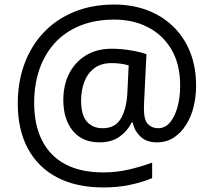

<svg xmlns="http://www.w3.org/2000/svg" viewBox="-20 -734 939 843"><path d="M841 -357Q841 -311 830.5 -267Q820 -223 798 -187.5Q776 -152 744 -130.5Q712 -109 668 -109Q622 -109 595.5 -135.5Q569 -162 563 -196H558Q540 -159 505 -134Q470 -109 417 -109Q341 -109 299.5 -160Q258 -211 258 -295Q258 -361 284 -411.5Q310 -462 357.5 -491Q405 -520 470 -520Q514 -520 556.5 -512.5Q599 -505 623 -496L613 -293Q612 -275 612 -267.5Q612 -260 612 -257Q612 -205 630.5 -188Q649 -171 674 -171Q705 -171 726.5 -196.5Q748 -222 759.5 -264.5Q771 -307 771 -358Q771 -451 733.5 -515.5Q696 -580 630.5 -614Q565 -648 482 -648Q397 -648 331 -621Q265 -594 220.5 -545Q176 -496 153 -429.5Q130 -363 130 -283Q130 -185 165 -116.5Q200 -48 267.5 -12.5Q335 23 433 23Q494 23 549.5 9.5Q605 -4 648 -20V48Q605 66 551.5 77.5Q498 89 433 89Q315 89 231 45Q147 1 102.5 -81.5Q58 -164 58 -280Q58 -373 87 -452.5Q116 -532 171 -590.5Q226 -649 304.5 -681.5Q383 -714 482 -714Q560 -714 625.5 -689.5Q691 -665 739.5 -618.5Q788 -572 814.5 -506Q841 -440 841 -357ZM336 -293Q336 -229 361.5 -200Q387 -171 430 -171Q486 -171 510.5 -213Q535 -255 539 -322L545 -447Q532 -451 512 -454Q492 -457 471 -457Q422 -457 392 -433Q362 -409 349 -371.5Q336 -334 336 -293Z"/></svg>

Font: malayalam115
Style: Regular
Weight: 400
Designer: Jelle Bosma - Monotype Design Team
Foundry: Monotype Imaging Inc.
Version: Version 2.103